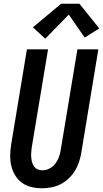

<svg xmlns="http://www.w3.org/2000/svg" viewBox="-20 -999 551 1027"><path d="M206 8Q176 8 148 1.5Q120 -5 98 -21Q76 -37 61.5 -60.5Q47 -84 40.5 -111.5Q34 -139 34.5 -168.5Q35 -198 40 -228L124 -735H237L150 -212Q148 -198 147 -184.5Q146 -171 147 -157.5Q148 -144 151.5 -131.5Q155 -119 162.5 -108.5Q170 -98 182 -93Q194 -88 207 -88Q227 -88 245.5 -98Q264 -108 276.5 -124.5Q289 -141 295.5 -160Q302 -179 305 -198L394 -735H506L415 -183Q411 -158 403 -133.5Q395 -109 381.5 -86.5Q368 -64 348 -45Q328 -26 304.5 -14Q281 -2 256 3Q231 8 206 8ZM222 -792 156 -853 307 -979H405L511 -847L433 -798L348 -921Z"/></svg>

Font: Iosevka SS04 Oblique
Style: Bold
Weight: 700
Italic angle: -9°
Monospace: yes
Designer: Belleve Invis
Foundry: Belleve Invis
Version: Version 19.0.0; ttfautohint (v1.8.4)